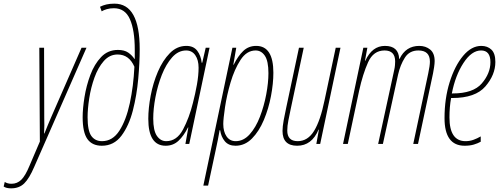

<svg xmlns="http://www.w3.org/2000/svg" viewBox="-133 -787 2744 1050"><path d="M-72 243Q-28 243 -0.5 216Q27 189 54 126L340 -526H313L146 -144Q139 -128 129 -104Q119 -80 110 -57H108Q109 -78 109.5 -101Q110 -124 109 -141L108 -526H82L85 -13L29 118Q6 174 -16.5 196Q-39 218 -70 218Q-92 218 -107 208L-113 233Q-99 243 -72 243Z M424 10Q490 10 531 -44.5Q572 -99 593.5 -182.5Q615 -266 623 -356Q631 -446 631 -518Q631 -767 493 -767Q467 -767 448.5 -762.5Q430 -758 414 -750L423 -725Q434 -732 451.5 -737Q469 -742 490 -742Q551 -742 577.5 -682Q604 -622 604 -515V-465H602Q589 -485 568 -499.5Q547 -514 512 -514Q457 -514 420 -475Q383 -436 361 -377Q339 -318 329 -255.5Q319 -193 319 -146Q319 -63 345 -26.5Q371 10 424 10ZM425 -15Q387 -15 366.5 -43.5Q346 -72 346 -146Q346 -191 355 -249.5Q364 -308 383.5 -362.5Q403 -417 434.5 -453Q466 -489 510 -489Q573 -489 602 -422Q597 -316 577 -223Q557 -130 520 -72.5Q483 -15 425 -15Z M776 -15Q745 -15 725 -44Q705 -73 705 -139Q705 -191 717 -255Q729 -319 752 -377.5Q775 -436 808.5 -473.5Q842 -511 885 -511Q917 -511 935 -485Q953 -459 953 -417Q953 -375 944 -324.5Q935 -274 922 -224Q902 -143 868 -79Q834 -15 776 -15ZM773 10Q814 10 843 -17Q872 -44 895 -90H897L881 0H902L1013 -526H992L973 -444H970Q966 -482 946 -509Q926 -536 886 -536Q835 -536 796 -496.5Q757 -457 730.5 -395Q704 -333 691 -264Q678 -195 678 -137Q678 10 773 10Z M1156 -15Q1124 -15 1106 -41Q1088 -67 1088 -109Q1088 -136 1097.5 -200.5Q1107 -265 1128 -336.5Q1149 -408 1182.5 -459.5Q1216 -511 1265 -511Q1296 -511 1315.5 -482Q1335 -453 1335 -387Q1335 -335 1323 -271Q1311 -207 1288.5 -148.5Q1266 -90 1232.5 -52.5Q1199 -15 1156 -15ZM979 228H1005L1047 32Q1053 5 1058.5 -23Q1064 -51 1068 -75H1071Q1076 -39 1096.5 -14.5Q1117 10 1155 10Q1206 10 1245 -29.5Q1284 -69 1310 -131Q1336 -193 1349 -262Q1362 -331 1362 -389Q1362 -536 1268 -536Q1226 -536 1197 -508Q1168 -480 1145 -433H1143L1159 -526H1138Z M1492 10Q1572 10 1609 -78H1611L1597 0H1618L1729 -526H1703L1642 -239Q1619 -127 1584.5 -71Q1550 -15 1495 -15Q1438 -15 1438 -73Q1438 -98 1444 -128Q1450 -158 1456 -187L1528 -526H1502L1432 -197Q1425 -166 1418.5 -130Q1412 -94 1412 -71Q1412 10 1492 10Z M1743 0H1769L1831 -291Q1851 -382 1880 -446.5Q1909 -511 1970 -511Q2028 -511 2028 -451Q2028 -443 2027 -430.5Q2026 -418 2023 -405L1935 0H1961L2044 -379Q2056 -432 2081 -471.5Q2106 -511 2155 -511Q2218 -511 2218 -450Q2218 -428 2209 -386L2127 0H2153L2235 -385Q2238 -399 2241 -419.5Q2244 -440 2244 -453Q2244 -496 2219.5 -516Q2195 -536 2160 -536Q2086 -536 2052 -465H2050Q2047 -536 1972 -536Q1902 -536 1865 -455H1863L1876 -526H1854Z M2408 10Q2437 10 2458.5 3.5Q2480 -3 2496 -12V-41Q2477 -30 2456.5 -22.5Q2436 -15 2413 -15Q2325 -15 2325 -145Q2325 -203 2334 -251H2340Q2467 -251 2521.5 -314.5Q2576 -378 2576 -448Q2576 -495 2554.5 -515.5Q2533 -536 2499 -536Q2445 -536 2399.5 -481.5Q2354 -427 2326 -337.5Q2298 -248 2298 -141Q2298 10 2408 10ZM2338 -276Q2357 -374 2401.5 -442.5Q2446 -511 2498 -511Q2549 -511 2549 -447Q2549 -386 2502 -331Q2455 -276 2343 -276Z"/></svg>

Font: Noto Sans Display Condensed Thin
Style: Italic
Weight: 250
Width: 3
Italic angle: -12°
Designer: Monotype Design Team
Foundry: Monotype Imaging Inc.
Version: Version 1.900